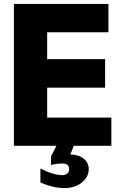

<svg xmlns="http://www.w3.org/2000/svg" viewBox="-20 -745 640 981"><path d="M51 -725H534V-580H221V-443H517V-297H221V-144H549V0H357L339.5 44Q383 45.5 408.2 66Q433.5 86.5 433.5 120Q433.5 145 417.8 167.2Q402 189.5 373.8 202.8Q345.5 216 309.5 216Q280 216 247.8 208.2Q215.5 200.5 186.5 187V116Q218.5 132.5 247.5 141.2Q276.5 150 298.5 150Q313.5 150 323.5 141.5Q333.5 133 333.5 121.5Q333.5 90.5 301 90.5Q266 90.5 240.5 98V55L268 0H51Z"/></svg>

Font: JuliaMono Black
Style: Regular
Weight: 900
Monospace: yes
Designer: cormullion
Foundry: corm
Version: Version 0.054; ttfautohint (v1.8.4)